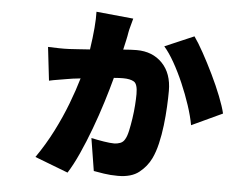

<svg xmlns="http://www.w3.org/2000/svg" viewBox="-51 -702 1102 841"><g transform="rotate(5 500.0 -281.5)"><path d="M503 -622Q499 -606 494 -588.5Q489 -571 487 -559Q485 -545 480.5 -525Q476 -505 471 -483Q507 -486 530 -486Q600 -486 643 -441.5Q686 -397 686 -320Q686 -290 684 -250Q682 -210 677 -168Q672 -126 663 -87.5Q654 -49 640 -20Q622 17 588.5 43.5Q555 70 496 70Q463 70 434 65.5Q405 61 389 58L366 -85Q393 -79 421.5 -74.5Q450 -70 467 -70Q481 -70 494 -75Q507 -80 514 -93Q522 -106 527.5 -131Q533 -156 537.5 -186Q542 -216 544 -245Q546 -274 546 -294Q546 -338 529.5 -348Q513 -358 481 -358Q473 -358 463 -357.5Q453 -357 441 -356Q428 -307 409.5 -247.5Q391 -188 368.5 -127.5Q346 -67 322 -14Q298 39 275 75L129 19Q170 -40 202 -103Q234 -166 257.5 -227.5Q281 -289 296 -341Q277 -339 262 -337Q247 -335 237 -333Q221 -330 198.5 -326.5Q176 -323 159 -319L142 -466Q169 -465 191 -464.5Q213 -464 235 -465Q251 -466 274.5 -467.5Q298 -469 326 -471Q334 -524 337.5 -566.5Q341 -609 340 -638ZM777 -568Q795 -543 818.5 -500.5Q842 -458 865.5 -409.5Q889 -361 906.5 -316.5Q924 -272 931 -242L796 -179Q789 -218 773.5 -265Q758 -312 737.5 -359.5Q717 -407 694 -447.5Q671 -488 649 -513Z"/></g></svg>

Font: Source Han Sans CN Heavy
Style: Regular
Weight: 900
Designer: Ryoko NISHIZUKA 西塚涼子 (kana, bopomofo & ideographs); Paul D. Hunt (Latin, Greek & Cyrillic); Sandoll Communications 산돌커뮤니
Foundry: Adobe
Version: Version 2.000;hotconv 1.0.107;makeotfexe 2.5.65593